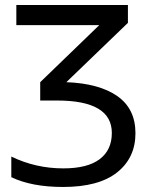

<svg xmlns="http://www.w3.org/2000/svg" viewBox="-20 -734 604 764"><path d="M489 -714V-643L244 -407Q375 -402 447 -351.5Q519 -301 519 -204Q519 -106 446 -48Q373 10 231 10Q106 10 25 -29V-111Q122 -64 232 -64Q328 -64 376.5 -100.5Q425 -137 425 -205Q425 -334 207 -334H140V-407L375 -634H45V-714Z"/></svg>

Font: Advent Sans Logo
Style: Regular
Weight: 400
Designer: Types & Symbols
Foundry: Types & Symbols
Version: Version 1.002